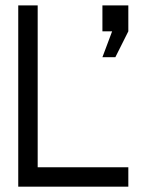

<svg xmlns="http://www.w3.org/2000/svg" viewBox="-20 -704 553 724"><path d="M48.8 0V-683.6H122.1V-73.2H463.9V0ZM366.2 -683.6H463.9V-585.9L415 -488.3H366.2L402.8 -585.9H366.2Z"/></svg>

Font: Sanitrixie
Style: Regular
Weight: 400
Designer: Jayvee D. Enaguas (Grand Chaos)
Version: Version 1.1 - 6/9/2013